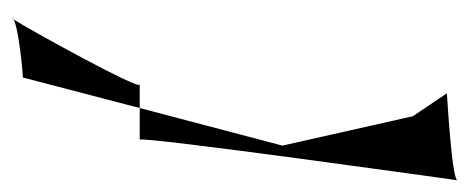

<svg xmlns="http://www.w3.org/2000/svg" viewBox="-256 -490 799 327"><g transform="rotate(90 143.5 -326.5)"><path d="M11 53 13 50C11 51 11 52 11 53ZM13 50C28 41 105 34 112 34L164 -165H124C134 -165 31 22 13 50ZM139 -688 178 -630 228 -408 164 -165H218C211 -165 287 -706 287 -706C285 -696 131 -688 139 -688Z"/></g></svg>

Font: Ampere
Style: SCUltCndIta
Weight: 400
Version: Version 1